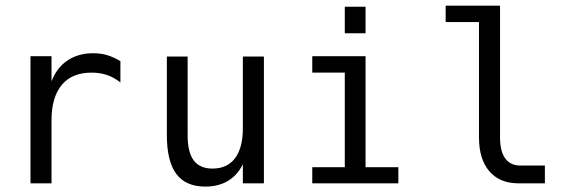

<svg xmlns="http://www.w3.org/2000/svg" viewBox="-20 -655 2040 686"><path d="M410.2 -360.4Q386.7 -378.9 361.8 -387.2Q336.9 -395.5 306.6 -395.5Q237.3 -395.5 200.7 -351.6Q164.1 -307.6 164.1 -225.6V0H88.9V-454.1H164.1V-364.3Q182.6 -413.1 221.2 -439Q259.8 -464.8 312.5 -464.8Q340.8 -464.8 364.3 -457.5Q387.7 -450.2 410.2 -436.5Z M576.2 -171.9V-453.1H650.4V-171.9Q650.4 -110.4 672.4 -81.5Q694.3 -52.7 739.3 -52.7Q792 -52.7 819.8 -89.8Q847.7 -127 847.7 -196.3V-453.1H922.9V0H847.7V-68.4Q828.1 -28.3 793.9 -8.3Q759.8 11.7 713.9 11.7Q643.6 11.7 609.9 -33.7Q576.2 -79.1 576.2 -171.9Z M1211.9 -630.9H1286.1V-536.1H1211.9ZM1095.7 -454.1H1286.1V-57.6H1403.3V0H1095.7V-57.6H1211.9V-395.5H1095.7Z M1766.6 -164.1Q1766.6 -114.3 1785.2 -88.9Q1803.7 -63.5 1838.9 -63.5H1926.8V0H1832Q1765.6 0 1728.5 -43Q1691.4 -85.9 1691.4 -164.1V-576.2H1572.3V-634.8H1766.6Z"/></svg>

Font: BabelStone Marchen
Style: Regular
Weight: 400
Designer: Andrew West
Foundry: Andrew West
Version: Version 9.003 2021-11-11